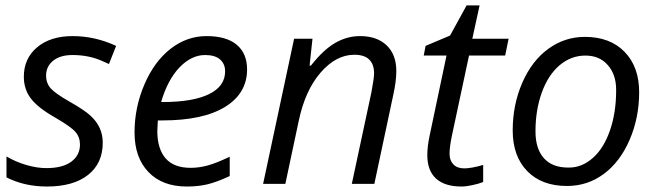

<svg xmlns="http://www.w3.org/2000/svg" viewBox="-20 -678 2424 708"><path d="M247.1 -475.1Q202.1 -475.1 176 -454.1Q149.9 -433.1 149.9 -398.9Q149.9 -372.1 167 -352.1Q184.1 -333 237.8 -302.5Q291.5 -272 313.5 -251.5Q358.9 -210.4 358.9 -151.9Q358.9 -75.7 304.7 -33Q250.5 9.8 152.8 9.8Q70.3 9.8 3.9 -23.9V-101.1Q37.6 -81.1 77.1 -69.6Q116.7 -58.1 150.9 -58.1Q210.9 -58.1 242.9 -81.8Q274.9 -105.5 274.9 -145Q274.9 -172.4 258.1 -191.7Q241.2 -210.9 184.1 -244.1Q120.1 -280.3 94 -314.5Q67.9 -348.6 67.9 -395Q67.9 -462.4 116.9 -503.7Q166 -544.9 248 -544.9Q330.1 -544.9 408.2 -508.8L381.8 -441.9L354.5 -454.1Q306.2 -475.1 247.1 -475.1Z M668.5 9.8Q578.6 9.8 527.3 -43.7Q476.1 -97.2 476.1 -189.5Q476.1 -281.7 512.5 -366.5Q548.8 -451.2 608.9 -498Q668.9 -544.9 741.9 -544.9Q814.9 -544.9 853 -512.9Q891.1 -481 891.1 -421.9Q891.1 -334 810.1 -283.9Q729 -233.9 578.1 -233.9H562L560.1 -194.8Q560.1 -129.4 590.6 -94.2Q621.1 -59.1 683.1 -59.1Q713.9 -59.1 746.1 -67.9Q778.3 -76.7 827.1 -100.1V-28.8Q778.8 -6.3 744.9 1.7Q710.9 9.8 668.5 9.8ZM580.1 -301.8Q691.4 -301.8 750.7 -330.8Q810.1 -359.9 810.1 -415Q810.1 -442.4 791.5 -458.7Q772.9 -475.1 736.3 -475.1Q686 -475.1 641.6 -429.2Q597.7 -382.8 574.2 -301.8Z M1359.4 -408.2Q1359.4 -440.4 1341.6 -458.3Q1323.7 -476.1 1286.6 -476.1Q1219.2 -476.1 1162.1 -410.2Q1105 -344.2 1081.5 -231.9L1032.2 0H950.2L1064.5 -535.2H1132.3L1121.6 -436H1126.5Q1171.9 -494.1 1215.6 -519.5Q1259.3 -544.9 1307.6 -544.9Q1370.1 -544.9 1405.8 -510.7Q1441.4 -476.6 1441.4 -416Q1441.4 -378.4 1430.2 -328.1L1360.4 0H1277.3L1349.6 -337.9Q1359.4 -389.6 1359.4 -408.2Z M1646.5 -178.2Q1637.7 -135.7 1637.7 -111.1Q1637.7 -86.4 1651.9 -71.8Q1666 -57.1 1691.9 -57.1Q1717.8 -57.1 1761.7 -69.8V-6.8Q1744.6 0 1721.2 4.9Q1697.8 9.8 1681.6 9.8Q1620.1 9.8 1587.9 -19.5Q1555.7 -48.8 1555.7 -106Q1555.7 -138.2 1564.5 -179.2L1626.5 -473.1H1542.5L1549.3 -508.8L1639.6 -546.9L1700.7 -658.2H1748.5L1721.7 -535.2H1855.5L1842.8 -473.1H1709.5Z M2136.7 -542Q2229.5 -542 2283.2 -486.8Q2336.9 -431.6 2336.9 -337.9Q2336.9 -244.1 2301.8 -162.6Q2266.6 -81.1 2206.5 -36.6Q2146.5 7.8 2070.8 7.8Q1977.5 7.8 1924.1 -47.1Q1870.6 -102.1 1870.6 -197Q1870.6 -292 1906 -373Q1941.4 -454.1 2002 -498Q2062.5 -542 2136.7 -542ZM2221.2 -438Q2190.9 -473.1 2138.4 -473.1Q2085.9 -473.1 2043 -437Q2001 -400.9 1977.8 -336.4Q1954.6 -272 1954.6 -193.8Q1954.6 -129.4 1985.6 -94.7Q2016.6 -60.1 2074.7 -60.1Q2076.7 -60.1 2078.6 -60.1Q2126 -60.1 2166.3 -95.7Q2206.5 -131.3 2229.2 -197Q2252 -262.7 2252 -343.8Q2252 -345.2 2252 -347.2Q2252 -403.3 2221.2 -438Z"/></svg>

Font: Open Sans Hebrew
Style: Italic
Weight: 400
Italic angle: -12°
Foundry: Ascender Corporation, Yanek Iontef
Version: Version 2.001;PS 002.001;hotconv 1.0.70;makeotf.lib2.5.58329